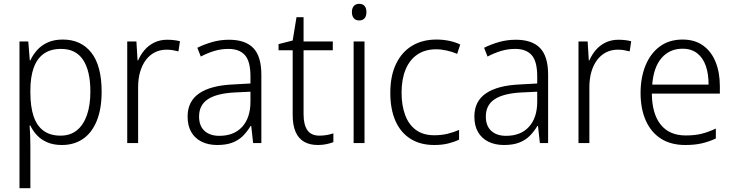

<svg xmlns="http://www.w3.org/2000/svg" viewBox="-20 -749 3840 1005"><path d="M309 -542Q404 -542 458 -473.5Q512 -405 512 -269Q512 -179 486.5 -116.5Q461 -54 414.5 -22Q368 10 304 10Q260 10 227.5 -4Q195 -18 173.5 -41Q152 -64 139 -92H135Q137 -67 138 -37.5Q139 -8 139 17V236H82V-532H128L136 -433H139Q152 -462 174.5 -487Q197 -512 230 -527Q263 -542 309 -542ZM300 -493Q245 -493 209.5 -468Q174 -443 156.5 -394.5Q139 -346 139 -276V-266Q139 -190 156 -140Q173 -90 208 -64.5Q243 -39 297 -39Q348 -39 382.5 -67Q417 -95 435 -146.5Q453 -198 453 -270Q453 -378 415 -435.5Q377 -493 300 -493Z M855 -541Q873 -541 890.5 -539Q908 -537 922 -533L914 -480Q899 -484 884 -486.5Q869 -489 852 -489Q818 -489 790.5 -475Q763 -461 743.5 -435Q724 -409 713.5 -373Q703 -337 703 -292V0H646V-532H694L700 -433H703Q716 -463 737 -487.5Q758 -512 788 -526.5Q818 -541 855 -541Z M1179 -541Q1264 -541 1306 -497.5Q1348 -454 1348 -358V0H1305L1295 -90H1292Q1274 -60 1251.5 -37.5Q1229 -15 1196.5 -2.5Q1164 10 1117 10Q1070 10 1035 -7.5Q1000 -25 981 -58Q962 -91 962 -139Q962 -219 1023 -260.5Q1084 -302 1201 -307L1291 -312V-349Q1291 -428 1262 -460.5Q1233 -493 1176 -493Q1138 -493 1102.5 -482.5Q1067 -472 1031 -453L1013 -499Q1049 -517 1091 -529Q1133 -541 1179 -541ZM1208 -265Q1114 -260 1068 -229.5Q1022 -199 1022 -139Q1022 -90 1050.5 -64Q1079 -38 1128 -38Q1205 -38 1248 -85.5Q1291 -133 1291 -217V-269Z M1652 -39Q1673 -39 1692 -42.5Q1711 -46 1725 -51V-5Q1710 1 1689 5.5Q1668 10 1644 10Q1602 10 1572.5 -6.5Q1543 -23 1527.5 -58Q1512 -93 1512 -148V-486H1438V-518L1512 -537L1532 -659H1569V-532H1722V-486H1569V-151Q1569 -96 1589 -67.5Q1609 -39 1652 -39Z M1888 -532V0H1831V-532ZM1860 -729Q1879 -729 1888.5 -717.5Q1898 -706 1898 -686Q1898 -665 1888.5 -653.5Q1879 -642 1860 -642Q1842 -642 1832 -653.5Q1822 -665 1822 -686Q1822 -706 1832 -717.5Q1842 -729 1860 -729Z M2253 10Q2180 10 2128.5 -22.5Q2077 -55 2050 -116Q2023 -177 2023 -263Q2023 -353 2053.5 -415.5Q2084 -478 2138 -510Q2192 -542 2264 -542Q2300 -542 2332.5 -535Q2365 -528 2389 -516L2373 -467Q2348 -478 2318.5 -484.5Q2289 -491 2263 -491Q2205 -491 2164.5 -463.5Q2124 -436 2103 -385Q2082 -334 2082 -264Q2082 -198 2100.5 -147.5Q2119 -97 2157 -69Q2195 -41 2253 -41Q2291 -41 2323.5 -49Q2356 -57 2383 -69V-18Q2358 -6 2326 2Q2294 10 2253 10Z M2680 -541Q2765 -541 2807 -497.5Q2849 -454 2849 -358V0H2806L2796 -90H2793Q2775 -60 2752.5 -37.5Q2730 -15 2697.5 -2.5Q2665 10 2618 10Q2571 10 2536 -7.5Q2501 -25 2482 -58Q2463 -91 2463 -139Q2463 -219 2524 -260.5Q2585 -302 2702 -307L2792 -312V-349Q2792 -428 2763 -460.5Q2734 -493 2677 -493Q2639 -493 2603.5 -482.5Q2568 -472 2532 -453L2514 -499Q2550 -517 2592 -529Q2634 -541 2680 -541ZM2709 -265Q2615 -260 2569 -229.5Q2523 -199 2523 -139Q2523 -90 2551.5 -64Q2580 -38 2629 -38Q2706 -38 2749 -85.5Q2792 -133 2792 -217V-269Z M3217 -541Q3235 -541 3252.5 -539Q3270 -537 3284 -533L3276 -480Q3261 -484 3246 -486.5Q3231 -489 3214 -489Q3180 -489 3152.5 -475Q3125 -461 3105.5 -435Q3086 -409 3075.5 -373Q3065 -337 3065 -292V0H3008V-532H3056L3062 -433H3065Q3078 -463 3099 -487.5Q3120 -512 3150 -526.5Q3180 -541 3217 -541Z M3553 -542Q3617 -542 3660.5 -510.5Q3704 -479 3726 -424Q3748 -369 3748 -298V-259H3392Q3393 -153 3438.5 -96.5Q3484 -40 3569 -40Q3616 -40 3651 -48.5Q3686 -57 3727 -76V-24Q3690 -7 3653 1.5Q3616 10 3567 10Q3492 10 3440 -23Q3388 -56 3360.5 -117.5Q3333 -179 3333 -262Q3333 -343 3359 -406.5Q3385 -470 3434 -506Q3483 -542 3553 -542ZM3553 -494Q3485 -494 3443 -445.5Q3401 -397 3394 -306H3689Q3689 -362 3674.5 -404Q3660 -446 3629.5 -470Q3599 -494 3553 -494Z"/></svg>

Font: Noto Sans Display Light
Style: Regular
Weight: 300
Designer: Monotype Design Team
Foundry: Monotype Imaging Inc.
Version: Version 2.003